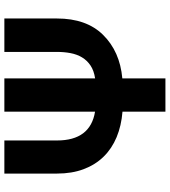

<svg xmlns="http://www.w3.org/2000/svg" viewBox="30 -797 767 867"><g transform="rotate(-90 413.5 -363.5)"><path d="M212.7 -727.3V-489.7Q212.7 -339.1 342.7 -317.8V-727.3H492.9V-317.5Q528.1 -322.8 551.1 -338.2Q574.2 -353.7 587.9 -376.6Q601.6 -399.5 607.1 -428.4Q612.6 -457.4 612.6 -489.7V-727.3H763.5V-489.7Q763.5 -356.5 689.6 -281.6Q614.7 -205.6 492.9 -194.6V0H342.7V-193.9Q279.5 -198.9 227.8 -220.3Q176.1 -241.8 139.6 -279.1Q103 -316.4 83.1 -369.3Q63.2 -422.2 63.2 -489.7V-727.3Z"/></g></svg>

Font: Inter P
Style: Bold
Weight: 700
Designer: Rasmus Andersson
Foundry: rsms
Version: Version 3.018;git-588b23468